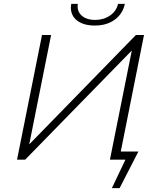

<svg xmlns="http://www.w3.org/2000/svg" viewBox="-20 -825 813 992"><path d="M346 -787Q346 -792 348 -805H382Q381 -800 381 -793Q381 -761 405.5 -741.5Q430 -722 471 -722Q515 -722 548 -744.5Q581 -767 590 -805H625Q614 -753 572.5 -723Q531 -693 470 -693Q413 -693 379.5 -718Q346 -743 346 -787ZM604 -42H695L598 147H558L628 0H548L661 -564L110 0H68L197 -644H244L131 -79L682 -644H724Z"/></svg>

Font: Montserrat Ace
Style: Light Italic
Weight: 300
Italic angle: -11.3°
Designer: Julieta Ulanovsky
Foundry: Julieta Ulanovsky
Version: Version 1